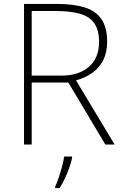

<svg xmlns="http://www.w3.org/2000/svg" viewBox="-20 -734 626 975"><path d="M269 -714Q353 -714 409.5 -696.5Q466 -679 495 -637Q524 -595 524 -522Q524 -468 504.5 -429Q485 -390 449.5 -364.5Q414 -339 366 -326L562 0H515L327 -315H141V0H102V-714ZM264 -678H141V-350H292Q379 -350 431 -394.5Q483 -439 483 -521Q483 -581 459 -615.5Q435 -650 386.5 -664Q338 -678 264 -678ZM346 68Q341 92 331.5 118.5Q322 145 310 171Q298 197 283 221H260V214Q268 198 277.5 170Q287 142 295 112Q303 82 306 61H346Z"/></svg>

Font: Noto Sans Armenian ExtraLight
Style: Regular
Weight: 250
Designer: Monotype Design Team
Foundry: Monotype Imaging Inc.
Version: Version 2.007